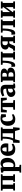

<svg xmlns="http://www.w3.org/2000/svg" viewBox="3318 -3926 851 7526"><g transform="rotate(-90 3743.0 -163.5)"><path d="M37.5 0V-65.5L101 -76.5V-480L35.5 -492V-555H675V-492L608.5 -480V-76L672 -65.5V0H379V-65.5L442.5 -76V-487H267.5V-76L326 -65.5V0Z M739 242V180.5L799 167.5V-450.5L739 -468.5V-545.5L918 -568H920.5L947.5 -547L947 -493Q960.5 -511 983.2 -528.5Q1006 -546 1036.2 -557.5Q1066.5 -569 1102 -569Q1161.5 -569 1210.8 -541.2Q1260 -513.5 1289.2 -453.5Q1318.5 -393.5 1318.5 -296Q1318.5 -235 1299.8 -179.8Q1281 -124.5 1243.2 -81.5Q1205.5 -38.5 1150 -13.8Q1094.5 11 1020.5 11Q1003 11 985 7.8Q967 4.5 957 1L960 81.5V167.5L1045.5 180.5V242ZM1023 -54.5Q1056.5 -54.5 1084.2 -75.8Q1112 -97 1128.8 -146Q1145.5 -195 1145.5 -278.5Q1145.5 -331.5 1138 -369.2Q1130.5 -407 1116.5 -431Q1102.5 -455 1083.8 -466.2Q1065 -477.5 1042.5 -477.5Q1024 -477.5 1008 -472.2Q992 -467 979.5 -458.8Q967 -450.5 960 -441.5V-75.5Q967 -67.5 983.8 -61Q1000.5 -54.5 1023 -54.5Z M1663 11Q1567.5 11 1508.2 -26Q1449 -63 1421.8 -128Q1394.5 -193 1394.5 -277.5Q1394.5 -347 1414 -401.2Q1433.5 -455.5 1469.5 -492.8Q1505.5 -530 1556 -549.5Q1606.5 -569 1668.5 -569Q1774.5 -569 1829 -515.5Q1883.5 -462 1885.5 -366.5Q1885.5 -332.5 1883.2 -307.5Q1881 -282.5 1877 -263.5H1564.5Q1567 -221 1577.5 -188.5Q1588 -156 1606 -133.8Q1624 -111.5 1649.5 -100.2Q1675 -89 1708 -89Q1748 -89 1788.2 -102.8Q1828.5 -116.5 1851 -130.5L1878.5 -70.5Q1863.5 -54 1830.5 -35Q1797.5 -16 1754 -2.5Q1710.5 11 1663 11ZM1563.5 -329.5H1726Q1726.5 -340.5 1727.2 -350.8Q1728 -361 1728 -371.5Q1728 -431 1711.8 -465.8Q1695.5 -500.5 1653.5 -500.5Q1634.5 -500.5 1618.5 -493Q1602.5 -485.5 1590.5 -467.2Q1578.5 -449 1571.5 -415.5Q1564.5 -382 1563.5 -329.5Z M1954 0V-67.5H1980.5Q2003 -91 2019.8 -127.8Q2036.5 -164.5 2047.8 -215.2Q2059 -266 2064.8 -332Q2070.5 -398 2070.5 -480L1995.5 -492V-555H2512V-492L2453 -480V0ZM2077 -72H2281V-485.5H2145.5V-435Q2145.5 -369.5 2140.5 -312.2Q2135.5 -255 2126.2 -208.2Q2117 -161.5 2104.5 -127Q2092 -92.5 2077 -72ZM1905.5 180Q1906 153 1907 110Q1908 67 1909.8 18Q1911.5 -31 1913 -76.5H2096.5L2048.5 0Q2044 10 2036.5 35.2Q2029 60.5 2021.2 90.5Q2013.5 120.5 2007.5 145.5Q2001.5 170.5 2000 180ZM2415 180Q2413 165.5 2406.8 139.2Q2400.5 113 2392.8 84.2Q2385 55.5 2378.2 32.2Q2371.5 9 2368 0L2333 -76.5H2517.5Q2516.5 -63.5 2514.5 -37.5Q2512.5 -11.5 2509.8 21.2Q2507 54 2504 86Q2501 118 2499 143.5Q2497 169 2496 180Z M2834.5 11Q2743 11 2685.5 -26Q2628 -63 2600.8 -127.2Q2573.5 -191.5 2573.5 -273.5Q2573.5 -341 2594 -395.5Q2614.5 -450 2652.2 -489Q2690 -528 2742.8 -548.5Q2795.5 -569 2860 -569Q2906.5 -569 2938.5 -562.5Q2970.5 -556 2992.8 -548.8Q3015 -541.5 3031 -539L3024 -358H2923L2897 -473.5Q2895 -482.5 2886.5 -488Q2878 -493.5 2867.2 -495.8Q2856.5 -498 2848 -498Q2819 -498 2797 -480Q2775 -462 2762 -419.5Q2749 -377 2748.5 -303Q2748.5 -249.5 2757 -209Q2765.5 -168.5 2781.8 -141.5Q2798 -114.5 2821 -100.8Q2844 -87 2872 -87Q2903 -87 2927.8 -92.5Q2952.5 -98 2972.8 -106.8Q2993 -115.5 3008.5 -125L3034 -66.5Q3022 -53 2993.8 -34.8Q2965.5 -16.5 2924.8 -2.8Q2884 11 2834.5 11Z M3203.5 0V-65.5L3307 -76V-490L3217.5 -481L3187.5 -323H3097.5L3104.5 -555H3669.5L3677 -323H3588L3556.5 -481L3473 -490V-76L3581.5 -65.5V0Z M3873 11Q3827.5 11 3789 -9Q3750.5 -29 3727.5 -67Q3704.5 -105 3704.5 -159.5Q3704.5 -205 3728.8 -239.2Q3753 -273.5 3796.8 -296.2Q3840.5 -319 3899.5 -330.8Q3958.5 -342.5 4028 -343V-363Q4028 -397.5 4020.8 -419Q4013.5 -440.5 3992.2 -451Q3971 -461.5 3929.5 -461.5Q3872.5 -461.5 3829.8 -446.2Q3787 -431 3763 -420L3728.5 -491.5Q3741.5 -502 3776.2 -520.2Q3811 -538.5 3861.5 -553.2Q3912 -568 3972.5 -568Q4052 -568 4097.5 -545.2Q4143 -522.5 4162.5 -477Q4182 -431.5 4182 -363V-67H4233V-4.5Q4221.5 -2 4198 1.5Q4174.5 5 4147.8 7.8Q4121 10.5 4099.5 10.5Q4061 10.5 4048.8 -0.8Q4036.5 -12 4036.5 -43.5V-66.5Q4024 -50.5 4001 -32.2Q3978 -14 3945.8 -1.5Q3913.5 11 3873 11ZM3950.5 -80.5Q3969 -80.5 3990.8 -91Q4012.5 -101.5 4028 -116.5V-276.5Q3973 -276.5 3939.5 -262.2Q3906 -248 3891 -225.2Q3876 -202.5 3876 -175.5Q3876 -145.5 3885.2 -124.5Q3894.5 -103.5 3911.2 -92Q3928 -80.5 3950.5 -80.5Z M4581 4Q4553 4 4522.2 3Q4491.5 2 4462.8 1Q4434 0 4412 0H4285.5V-63L4347.5 -72V-481.5L4287.5 -493.5V-555H4415.5Q4434 -555 4464 -556.8Q4494 -558.5 4526.8 -560Q4559.5 -561.5 4584.5 -561.5Q4677 -561.5 4728 -542.2Q4779 -523 4799 -492Q4819 -461 4819 -426Q4819 -374.5 4785.8 -345.2Q4752.5 -316 4700.5 -305.5Q4745.5 -300 4780 -283Q4814.5 -266 4834.2 -237.2Q4854 -208.5 4854 -167Q4854 -122.5 4827.5 -83.5Q4801 -44.5 4741.2 -20.2Q4681.5 4 4581 4ZM4563 -60.5Q4626 -60.5 4649.8 -89Q4673.5 -117.5 4673.5 -161Q4673.5 -215.5 4643.2 -236.2Q4613 -257 4565 -257H4502V-67Q4508 -65.5 4517.5 -64Q4527 -62.5 4539 -61.5Q4551 -60.5 4563 -60.5ZM4502 -320.5H4561.5Q4596.5 -320.5 4616.2 -333.8Q4636 -347 4644.2 -369Q4652.5 -391 4652.5 -417Q4652.5 -441.5 4644.8 -459.5Q4637 -477.5 4618 -487.2Q4599 -497 4564.5 -497Q4548 -497 4532.2 -496.2Q4516.5 -495.5 4502 -494Z M4942.5 6.5Q4927.5 6.5 4914.5 4.2Q4901.5 2 4892 -1.5L4884 -144.5Q4894.5 -142 4914.8 -140.2Q4935 -138.5 4949.5 -138.5Q4979 -138.5 5000.2 -176.8Q5021.5 -215 5033.2 -290.8Q5045 -366.5 5045.5 -479L4965.5 -491V-555H5477.5V-491L5417.5 -479V-74.5L5479.5 -65.5V0H5175.5V-65.5L5250.5 -74.5V-485.5H5126.5V-437.5Q5126.5 -342 5116.5 -270.8Q5106.5 -199.5 5092 -150.8Q5077.5 -102 5064 -74Q5047 -39 5018.2 -16.2Q4989.5 6.5 4942.5 6.5Z M5516 0V-65.5L5555.5 -75Q5579 -81 5592.2 -100.2Q5605.5 -119.5 5615 -145Q5624.5 -170.5 5636.8 -195Q5649 -219.5 5669.8 -236.2Q5690.5 -253 5726.5 -254.5L5727 -238Q5676 -242 5639.5 -260.2Q5603 -278.5 5583.2 -307.5Q5563.5 -336.5 5563.5 -372.5Q5563.5 -432 5590.8 -475Q5618 -518 5674.8 -540.5Q5731.5 -563 5819.5 -563Q5853 -563 5883.8 -561Q5914.5 -559 5941.5 -557Q5968.5 -555 5989 -555H6106.5V-491.5L6046.5 -479.5V-72.5L6108.5 -63.5V0H5818.5V-63.5L5885 -72.5V-224H5816.5Q5797 -212.5 5782.8 -186.5Q5768.5 -160.5 5756.5 -128.8Q5744.5 -97 5733.2 -67.8Q5722 -38.5 5709 -19.2Q5696 0 5679 0ZM5831 -283.5Q5840 -283.5 5850 -284Q5860 -284.5 5869.2 -285.5Q5878.5 -286.5 5885 -287.5V-490Q5877.5 -491 5868.5 -491.8Q5859.5 -492.5 5848.8 -493Q5838 -493.5 5826.5 -493.5Q5801 -493.5 5779.8 -484Q5758.5 -474.5 5745.5 -450.2Q5732.5 -426 5732.5 -382Q5732.5 -351.5 5746.5 -329.5Q5760.5 -307.5 5783.2 -295.5Q5806 -283.5 5831 -283.5Z M6203.5 6.5Q6188.5 6.5 6175.5 4.2Q6162.5 2 6153 -1.5L6145 -144.5Q6155.5 -142 6175.8 -140.2Q6196 -138.5 6210.5 -138.5Q6240 -138.5 6261.2 -176.8Q6282.5 -215 6294.2 -290.8Q6306 -366.5 6306.5 -479L6226.5 -491V-555H6738.5V-491L6678.5 -479V-74.5L6740.5 -65.5V0H6436.5V-65.5L6511.5 -74.5V-485.5H6387.5V-437.5Q6387.5 -342 6377.5 -270.8Q6367.5 -199.5 6353 -150.8Q6338.5 -102 6325 -74Q6308 -39 6279.2 -16.2Q6250.5 6.5 6203.5 6.5Z M6809.5 0V-65.5L6868 -75V-480L6811 -492V-555H7096.5V-492L7033 -480V-197L7085.5 -267.5L7225.5 -455V-480L7171 -492V-555H7448V-492L7390.5 -479V-75L7451 -65.5V0H7162V-65.5L7225.5 -75V-362.5L7175 -283.5L7033 -98V-72.5L7092 -65.5V0Z"/></g></svg>

Font: Merriweather 20pt Black
Style: Regular
Weight: 900
Version: Version 2.100